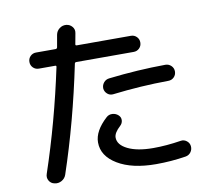

<svg xmlns="http://www.w3.org/2000/svg" viewBox="-89 -910 1179 1057"><g transform="rotate(-10 500.0 -381.0)"><path d="M535 -385Q517 -383 503 -395Q489 -407 487 -425Q486 -444 498 -458.5Q510 -473 529 -475Q691 -494 846 -495Q865 -495 878.5 -482Q892 -469 892 -450Q892 -431 879 -418Q866 -405 847 -405Q694 -404 535 -385ZM857 -68Q875 -71 890 -59.5Q905 -48 907 -30Q909 -11 898 4Q887 19 868 22Q786 35 702 35Q568 35 487.5 -13.5Q407 -62 407 -138Q407 -202 478 -267Q492 -280 511.5 -279Q531 -278 545 -265Q558 -253 557 -236Q556 -219 543 -207Q507 -174 507 -148Q507 -107 560 -81Q613 -55 702 -55Q775 -55 857 -68ZM132 42Q112 38 102 20.5Q92 3 99 -17Q191 -290 254 -587Q256 -595 248 -595H157Q138 -595 125 -608Q112 -621 112 -640Q112 -659 125 -672Q138 -685 157 -685H266Q274 -685 276 -693Q280 -715 288 -761Q292 -782 309 -795Q326 -808 347 -806Q367 -804 380 -788.5Q393 -773 389 -753Q386 -733 378 -693Q376 -685 385 -685H687Q706 -685 719 -672Q732 -659 732 -640Q732 -621 719 -608Q706 -595 687 -595H367Q358 -595 357 -588Q292 -273 198 6Q191 26 172 36.5Q153 47 132 42Z"/></g></svg>

Font: Rounded Mplus 1c Medium
Style: Regular
Weight: 500
Version: Version 1.059.20150529